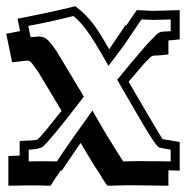

<svg xmlns="http://www.w3.org/2000/svg" viewBox="-71 -523 602 622"><path d="M-43.9 -17.6Q-21.5 -18.6 -7.3 -19V-66.4Q45.4 -67.9 50.8 -71.3Q57.6 -76.7 76.7 -99.6Q95.7 -122.6 128.4 -164.1L51.3 -292.5L51.8 -291.5Q40.5 -307.6 33.2 -317.1Q25.9 -326.7 19 -326.7Q17.1 -326.7 3.7 -325.2Q-9.8 -323.7 -31.7 -321.3L-50.8 -413.6Q-41 -415.5 -29.5 -417.7Q-18.1 -419.9 -5.9 -422.4L-14.2 -462.4Q5.9 -466.3 31 -471.4Q56.2 -476.6 82 -481.9Q107.9 -487.3 131.8 -492.9Q155.8 -498.5 172.9 -502.9Q192.9 -487.8 207 -473.1Q221.2 -458.5 232.9 -442.9Q241.2 -432.1 254.2 -411.6Q267.1 -391.1 282.7 -363.3Q295.9 -382.3 310.1 -403.8Q324.2 -425.3 335.4 -441.4H338.9Q347.7 -454.6 356.4 -467.3Q365.2 -480 372.1 -490.2Q379.9 -489.7 388.4 -489.5Q397 -489.3 404.5 -488.8Q412.1 -488.3 417.7 -488Q423.3 -487.8 425.8 -487.8Q432.6 -487.8 444.3 -488.3Q456.1 -488.8 468.5 -489Q481 -489.3 492.7 -489.7Q504.4 -490.2 511.2 -490.2V-395.5Q494.1 -393.6 486.3 -392.8Q478.5 -392.1 474.6 -392.1V-346.7Q463.9 -345.2 457 -344.7Q450.2 -344.2 445.8 -343.8Q441.4 -343.3 439 -343.3Q436.5 -343.3 434.6 -343.3Q429.2 -342.8 426.3 -342.5Q423.3 -342.3 420.7 -340.8Q418 -339.4 415.3 -336.7Q412.6 -334 407.7 -329.1L402.8 -324.2Q396 -317.4 381.8 -300.5Q367.7 -283.7 345.7 -258.3Q360.4 -232.9 375.2 -207.5Q390.1 -182.1 404.8 -157.2Q426.8 -119.6 440.2 -97.2Q453.6 -74.7 456.1 -72.3Q461.9 -71.3 475.3 -69.1Q488.8 -66.9 511.2 -63V29.8Q504.9 29.3 495.4 29.3Q485.8 29.3 474.6 28.8V78.6Q465.8 78.6 450.4 78.4Q435.1 78.1 417.5 77.9Q399.9 77.6 381.6 77.4Q363.3 77.1 347.7 77.1Q338.9 77.1 328.6 77.4Q318.4 77.6 308.6 77.9Q298.8 78.1 290.5 78.4Q282.2 78.6 276.9 78.6Q267.6 66.4 262.5 58.1Q257.3 49.8 252 40Q248 33.7 243.7 27.3Q239.3 21 233.9 12.7L204.6 -35.6L190.4 -60.1Q180.7 -46.4 171.4 -32.7Q162.1 -19 154.1 -7.3Q146 4.4 139.6 14.2Q133.3 23.9 129.4 29.8Q128.4 29.8 127.4 29.5Q126.5 29.3 125.5 29.3Q114.3 45.4 105.7 58.3Q97.2 71.3 92.8 78.6Q86.4 78.6 78.1 78.4Q69.8 78.1 61.3 77.9Q52.7 77.6 45.7 77.6Q38.6 77.6 34.2 77.6Q30.3 77.6 20.8 77.6Q11.2 77.6 -0.2 77.9Q-11.7 78.1 -23.4 78.4Q-35.2 78.6 -43.9 78.6ZM22 0Q39.1 -0.5 51 -0.5Q63 -0.5 70.8 -0.5Q79.1 -0.5 89.8 -0.5Q100.6 -0.5 113.3 0Q118.2 -7.8 127 -20.8Q135.7 -33.7 146.5 -49.3Q157.2 -64.9 169.2 -81.8Q181.2 -98.6 192.4 -114.3Q203.6 -129.9 213.1 -143.3Q222.7 -156.7 228.5 -165L266.1 -99.6L295.4 -51.8Q306.6 -34.2 314.7 -21Q322.8 -7.8 328.1 0Q338.9 -0.5 352.8 -0.7Q366.7 -1 384.3 -1Q415 -1 439.5 -0.7Q463.9 -0.5 481.9 0V-38.1Q467.8 -40.5 458.5 -42.2Q449.2 -43.9 445.3 -44.9Q438.5 -47.9 421.6 -73.2Q404.8 -98.6 379.4 -142.6L308.6 -264.6L350.6 -315.4Q375.5 -344.7 392.1 -364.3Q408.7 -383.8 418.9 -393.6Q429.7 -404.8 435.1 -410.2Q440.4 -415.5 445.8 -418Q451.2 -420.4 459 -420.7Q466.8 -420.9 481.9 -421.9V-460L426.8 -458.5Q420.4 -458.5 387.2 -460L331.1 -377Q321.3 -363.3 308.6 -346.7Q295.9 -330.1 280.3 -309.6Q255.4 -354 237.8 -382.6Q220.2 -411.1 209.5 -425.3Q198.7 -439.5 188.2 -451.2Q177.7 -462.9 166.5 -471.2Q132.3 -462.4 96.2 -454.3Q60.1 -446.3 20.5 -439L28.3 -402.3Q38.1 -403.3 44.9 -404.1Q51.8 -404.8 55.7 -404.8Q72.8 -404.8 85.2 -391.8Q97.7 -378.9 112.8 -356.4L200.7 -210Q143.6 -135.3 110.6 -95.5Q77.6 -55.7 67.9 -47.9Q56.6 -39.6 22 -38.1Z"/></svg>

Font: XB Kayhan Sayeh
Style: Regular
Weight: 700
Designer: Behnam
Foundry: Irmug
Version: Version 7.300 2009